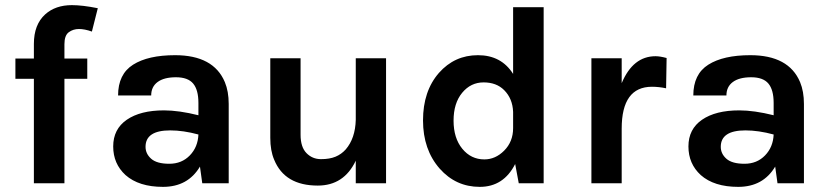

<svg xmlns="http://www.w3.org/2000/svg" viewBox="-20 -714 3231 748"><path d="M40 -407V-486H112V-543Q112 -618 156 -658Q196 -694 260 -694Q301 -694 361 -682L338 -591Q310 -601 287.5 -601Q265 -601 248 -588.5Q231 -576 231 -542V-486H320V-407H231V0H112V-407Z M619 -284Q677 -284 753 -265V-313Q753 -364 732.5 -388.5Q712 -413 665.5 -413Q619 -413 594 -394.5Q569 -376 569 -342H440Q440 -425 498.5 -462Q557 -499 662 -499Q812 -499 856 -394Q871 -358 871 -309V0H768L759 -65Q712 14 615 14Q521 14 469 -32Q421 -76 421 -143.5Q421 -211 474 -247.5Q527 -284 619 -284ZM547 -142Q547 -115 569 -95.5Q591 -76 639.5 -76Q688 -76 719.5 -108.5Q751 -141 753 -190Q694 -206 643 -206Q547 -206 547 -142Z M1033 -177V-487H1151V-189Q1151 -141 1174 -117.5Q1197 -94 1230.5 -94Q1264 -94 1287 -103.5Q1310 -113 1327 -132Q1364 -175 1366 -247V-487H1484V0H1366V-88Q1320 9 1218 9Q1089 9 1048 -92Q1033 -127 1033 -177Z M1690 -430Q1751 -499 1842 -499Q1933 -499 1979 -426V-686H2098V0H2001L1987 -75Q1942 14 1849 14Q1756 14 1693 -57Q1628 -131 1628 -245Q1628 -359 1690 -430ZM1867 -93Q1910 -93 1944 -127Q1979 -162 1979 -215V-278Q1977 -330 1944 -363Q1914 -393 1864 -393Q1814 -393 1780.5 -352.5Q1747 -312 1747 -244Q1747 -176 1781 -134.5Q1815 -93 1867 -93Z M2284 0V-487H2402V-390Q2446 -495 2534 -495Q2551 -495 2577 -488L2575 -370Q2547 -376 2520 -376Q2402 -376 2402 -213V0Z M2860 -284Q2918 -284 2994 -265V-313Q2994 -364 2973.5 -388.5Q2953 -413 2906.5 -413Q2860 -413 2835 -394.5Q2810 -376 2810 -342H2681Q2681 -425 2739.5 -462Q2798 -499 2903 -499Q3053 -499 3097 -394Q3112 -358 3112 -309V0H3009L3000 -65Q2953 14 2856 14Q2762 14 2710 -32Q2662 -76 2662 -143.5Q2662 -211 2715 -247.5Q2768 -284 2860 -284ZM2788 -142Q2788 -115 2810 -95.5Q2832 -76 2880.5 -76Q2929 -76 2960.5 -108.5Q2992 -141 2994 -190Q2935 -206 2884 -206Q2788 -206 2788 -142Z"/></svg>

Font: Karmilla
Style: Bold
Weight: 700
Designer: Jonathan Pinhorn
Version: Version 1.000